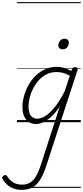

<svg xmlns="http://www.w3.org/2000/svg" viewBox="-159 -1145 777 1799"><path d="M42 634Q-16 634 -60 608.5Q-104 583 -132 538Q-139 527 -138.5 518Q-138 509 -125 501Q-114 493 -106 495Q-98 497 -92 506Q-65 548 -31 566.5Q3 585 47 585Q93 585 124.5 565Q156 545 179.5 504.5Q203 464 223 402L401 -147Q361 -88 321.5 -51.5Q282 -15 245.5 1Q209 17 178 17Q139 17 110.5 -2Q82 -21 66.5 -57Q51 -93 51 -141Q51 -186 64 -237.5Q77 -289 103 -338.5Q129 -388 168.5 -429Q208 -470 260 -494.5Q312 -519 377 -519Q409 -519 444 -508.5Q479 -498 509 -479L514 -496Q518 -507 524.5 -511Q531 -515 544 -515Q562 -515 566.5 -507.5Q571 -500 567 -488L276 405Q250 485 219.5 535.5Q189 586 147 610Q105 634 42 634ZM192 -33Q228 -33 270.5 -61Q313 -89 358 -146Q403 -203 447 -290L495 -435Q458 -456 428.5 -463Q399 -470 372 -470Q320 -470 278 -449Q236 -428 204 -392.5Q172 -357 150.5 -314.5Q129 -272 118.5 -228Q108 -184 108 -146Q108 -111 117 -86Q126 -61 145 -47Q164 -33 192 -33ZM428 -683Q411 -683 399.5 -692Q388 -701 388 -719Q388 -743 403 -762.5Q418 -782 446 -782Q463 -782 474.5 -773Q486 -764 486 -745Q486 -722 471 -702.5Q456 -683 428 -683ZM0 605H598V615H0ZM0 -20H598V0H0ZM0 -505H598V-500H0ZM0 -1125H598V-1115H0Z"/></svg>

Font: Playwrite CU Guides
Style: Regular
Weight: 400
Designer: Veronika Burian, José Scaglione
Foundry: TypeTogether
Version: Version 1.003